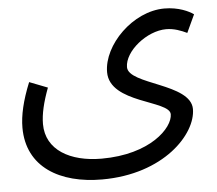

<svg xmlns="http://www.w3.org/2000/svg" viewBox="-49 -473 857 758"><g transform="rotate(-5 380.0 -93.5)"><path d="M30 1C30 158 159 232 326 232C570 232 707 86 707 -14C707 -116 462 -131 462 -201C462 -264 552 -337 629 -337C660 -337 688 -326 711 -315L744 -386C726 -399 685 -419 629 -419C504 -419 382 -296 382 -188C382 -63 618 -57 618 -1C618 53 524 150 331 150C207 150 112 97 112 -6C112 -46 123 -92 144 -148L72 -176C43 -105 30 -47 30 1Z"/></g></svg>

Font: Noto Sans Arabic
Style: Regular
Weight: 400
Designer: Monotype Design Team, Nadine Chahine, Nizar Qandah and Khaled Hosny
Foundry: Monotype Imaging Inc.
Version: Version 2.012